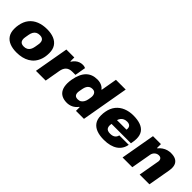

<svg xmlns="http://www.w3.org/2000/svg" viewBox="165 -1742 2771 2771"><g transform="rotate(45 1551.0 -356.5)"><path d="M294 12Q213 12 153.5 -12Q94 -36 62 -85Q30 -134 30 -208Q30 -229 31.5 -249Q33 -269 37 -287Q52 -372 97 -428Q142 -484 212 -512Q282 -540 371 -540Q453 -540 512.5 -515.5Q572 -491 604.5 -442Q637 -393 637 -318Q637 -248 619 -193.5Q601 -139 568 -98Q538 -61 496 -36.5Q454 -12 403.5 0Q353 12 294 12ZM308 -123Q343 -123 367 -136.5Q391 -150 405.5 -175Q420 -200 426 -235Q432 -270 435 -287.5Q438 -305 438.5 -313.5Q439 -322 439 -327Q439 -352 430.5 -369Q422 -386 404 -395.5Q386 -405 357 -405Q322 -405 298 -391.5Q274 -378 259.5 -352.5Q245 -327 239 -292Q233 -258 230 -240Q227 -222 226.5 -214Q226 -206 226 -201Q226 -177 234.5 -159.5Q243 -142 261 -132.5Q279 -123 308 -123Z M681 0 774 -528H936V-448H943Q961 -478 985.5 -499Q1010 -520 1038.5 -530.5Q1067 -541 1097 -541Q1117 -541 1132 -537Q1147 -533 1154 -529L1125 -362H1061Q1029 -362 1005 -353.5Q981 -345 964 -328.5Q947 -312 936.5 -288.5Q926 -265 921 -235L880 0Z M1321 12Q1260 12 1216.5 -10.5Q1173 -33 1150.5 -78.5Q1128 -124 1128 -192Q1128 -211 1130 -232Q1132 -253 1136 -275Q1148 -341 1170 -391Q1192 -441 1224.5 -474Q1257 -507 1300 -523.5Q1343 -540 1398 -540Q1428 -540 1454.5 -533Q1481 -526 1503 -512.5Q1525 -499 1539 -479H1546L1589 -725H1788L1661 0H1498V-75H1491Q1457 -30 1413.5 -9Q1370 12 1321 12ZM1398 -135Q1430 -135 1452 -150Q1474 -165 1488 -190.5Q1502 -216 1507 -247Q1511 -269 1513 -281.5Q1515 -294 1515.5 -301Q1516 -308 1516 -313Q1516 -336 1508.5 -354Q1501 -372 1485.5 -382.5Q1470 -393 1444 -393Q1413 -393 1392 -380Q1371 -367 1358.5 -344Q1346 -321 1340 -290Q1334 -258 1331 -241.5Q1328 -225 1327.5 -217.5Q1327 -210 1327 -205Q1327 -172 1343.5 -153.5Q1360 -135 1398 -135Z M2076 12Q1990 12 1928 -11.5Q1866 -35 1832.5 -83.5Q1799 -132 1799 -207Q1799 -229 1800.5 -249.5Q1802 -270 1806 -289Q1821 -373 1866 -428.5Q1911 -484 1979.5 -512Q2048 -540 2131 -540Q2218 -540 2278.5 -518Q2339 -496 2370.5 -450.5Q2402 -405 2402 -334Q2402 -318 2400 -296Q2398 -274 2390 -230H1994Q1993 -223 1991.5 -212.5Q1990 -202 1990 -194Q1990 -169 1999 -151Q2008 -133 2028 -124Q2048 -115 2079 -115Q2106 -115 2125.5 -121Q2145 -127 2158 -137.5Q2171 -148 2179 -162Q2187 -176 2190 -192H2383Q2375 -145 2351.5 -107Q2328 -69 2289.5 -42.5Q2251 -16 2197.5 -2Q2144 12 2076 12ZM2011 -324H2205Q2206 -329 2206.5 -335Q2207 -341 2207 -345Q2207 -367 2198.5 -382Q2190 -397 2173 -405Q2156 -413 2132 -413Q2099 -413 2075 -402Q2051 -391 2035.5 -371.5Q2020 -352 2011 -324Z M2449 0 2542 -528H2704V-448H2711Q2736 -479 2766.5 -499.5Q2797 -520 2831 -530Q2865 -540 2900 -540Q2956 -540 2991.5 -523Q3027 -506 3044.5 -474.5Q3062 -443 3062 -398Q3062 -385 3060.5 -371Q3059 -357 3057 -342L2997 0H2798L2854 -318Q2855 -323 2855.5 -328Q2856 -333 2856 -337Q2856 -354 2849.5 -366.5Q2843 -379 2831 -386Q2819 -393 2800 -393Q2781 -393 2764.5 -386.5Q2748 -380 2735.5 -368.5Q2723 -357 2714.5 -342Q2706 -327 2703 -310L2648 0Z"/></g></svg>

Font: Archivo SemiBold Black
Style: Italic
Weight: 900
Italic angle: -10°
Version: Version 2.001